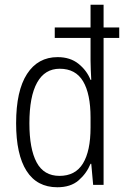

<svg xmlns="http://www.w3.org/2000/svg" viewBox="-20 -780 533 810"><path d="M222 10Q136 10 92 -59Q48 -128 48 -260Q48 -397 94 -468Q140 -539 223 -539Q276 -539 311 -511Q346 -483 362 -443H365Q364 -464 363 -485Q362 -506 362 -524V-620H211V-664H362V-760H417V-664H483V-620H417V0H373L365 -89H362Q345 -48 311.5 -19Q278 10 222 10ZM231 -38Q298 -38 330 -90.5Q362 -143 362 -242V-284Q362 -384 330.5 -437Q299 -490 232 -490Q169 -490 136.5 -431.5Q104 -373 104 -260Q104 -152 134.5 -95Q165 -38 231 -38Z"/></svg>

Font: Noto Sans Georgian Condensed Light
Style: Regular
Weight: 300
Width: 3
Designer: Monotype Design Team, Akaki Razmadze
Foundry: Google LLC
Version: Version 2.005; ttfautohint (v1.8.4.7-5d5b)